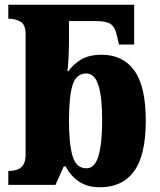

<svg xmlns="http://www.w3.org/2000/svg" viewBox="-20 -780 674 810"><path d="M402 10Q348 10 312.5 -14.5Q277 -39 257 -78H249L214 0H15V-59H21Q36 -59 51.5 -64Q67 -69 77.5 -83.5Q88 -98 88 -129V-635Q88 -676 66.5 -688.5Q45 -701 16 -701H15V-760H546V-592H482L474 -626Q466 -666 447 -678.5Q428 -691 387 -691H271V-597Q271 -578 270 -554.5Q269 -531 267.5 -510.5Q266 -490 264 -480H269Q289 -509 322.5 -529Q356 -549 409 -549Q499 -549 547 -482Q595 -415 595 -271Q595 -125 545.5 -57.5Q496 10 402 10ZM345 -70Q380 -70 395.5 -122.5Q411 -175 411 -272Q411 -372 395 -421Q379 -470 344 -470Q301 -470 286 -421Q271 -372 271 -271Q271 -174 286 -122Q301 -70 345 -70Z"/></svg>

Font: Noto Serif SemiCondensed Black
Style: Regular
Weight: 900
Width: 4
Designer: Monotype Design Team
Foundry: Monotype Imaging Inc.
Version: Version 2.014; ttfautohint (v1.8.4.7-5d5b)